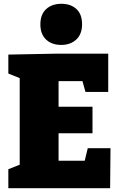

<svg xmlns="http://www.w3.org/2000/svg" viewBox="-20 -993 636 1013"><path d="M427 -145 443 -211H563L561 0H24V-100L84 -124V-581L24 -605V-705L284 -710H551V-508H431L415 -565H289V-430H468V-290H289V-145ZM193 -864Q193 -917 223.5 -945Q254 -973 304 -973Q353 -973 383 -945.5Q413 -918 413 -865Q413 -813 382.5 -784.5Q352 -756 303 -756Q253 -756 223 -784.5Q193 -813 193 -864Z"/></svg>

Font: Bitter Pro Black
Style: Regular
Weight: 900
Designer: Sol Matas, and Bitter project Authors
Foundry: Sol Matas
Version: Version 1.010